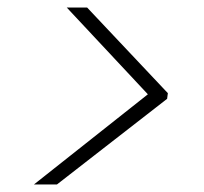

<svg xmlns="http://www.w3.org/2000/svg" viewBox="-20 -605 540 509"><path d="M70 -116 372 -355 157 -585H211L425 -358L423 -343L131 -116Z"/></svg>

Font: DM Sans 36pt ExtraLight
Style: Italic
Weight: 250
Italic angle: -10°
Designer: Colophon Foundry, Jonny Pinhorn
Foundry: Colophon Foundry
Version: Version 4.004;gftools[0.9.30]